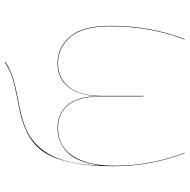

<svg xmlns="http://www.w3.org/2000/svg" viewBox="-15 -756 771 781"><g transform="rotate(-90 370.5 -365.5)"><path d="M85 -290Q85 -435 118 -524.5Q151 -614 242 -650Q268 -661 293.5 -667Q319 -673 358 -680Q409 -690 442.5 -700Q476 -710 507 -731L509 -729Q477 -708 443.5 -698Q410 -688 359 -678Q321 -671 295.5 -665Q270 -659 243 -648Q171 -619 131.5 -547.5Q92 -476 88 -342Q100 -437 141 -477Q182 -517 240 -517Q299 -517 333.5 -476.5Q368 -436 370 -353Q374 -435 409.5 -476Q445 -517 504 -517Q569 -517 612.5 -465.5Q656 -414 656 -304Q656 -138 602 0H600Q654 -138 654 -304Q654 -413 611 -464Q568 -515 504 -515Q444 -515 407.5 -471Q371 -427 371 -333V-168H369V-335Q369 -429 335 -472Q301 -515 240 -515Q166 -515 126.5 -455Q87 -395 87 -284Q87 -206 101.5 -132.5Q116 -59 140 0H138Q114 -60 99.5 -134Q85 -208 85 -290Z"/></g></svg>

Font: FiraGO Two
Style: Regular
Weight: 100
Designer: bBox Type
Foundry: bBox Type GmbH
Version: Version 1.001